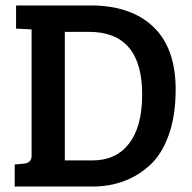

<svg xmlns="http://www.w3.org/2000/svg" viewBox="-20 -685 705 705"><path d="M34 0V-81L67 -84Q96 -87 96 -112V-577L39 -580V-665H313Q460 -665 542.5 -587Q625 -509 625 -356Q625 -261 600 -190.5Q575 -120 532 -80Q446 0 318 0ZM218 -568V-96H320Q406 -96 454 -158Q502 -220 502 -338Q502 -568 307 -568Z"/></svg>

Font: Bree Serif
Style: Regular
Weight: 400
Designer: Veronika Burian, Jos Scaglione
Foundry: TypeTogether
Version: Version 1.002